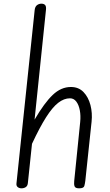

<svg xmlns="http://www.w3.org/2000/svg" viewBox="-20 -1024 598 1044"><path d="M97 0Q84.5 0 76.2 -6.8Q68 -13.5 69.5 -26.5L168.5 -969Q170.5 -988 181.2 -996Q192 -1004 205 -1004Q218.5 -1004 225.2 -996.8Q232 -989.5 230 -971L168 -373.5Q221.5 -465 266.8 -508Q312 -551 365.5 -551Q407.5 -551 434 -523.5Q460.5 -496 471.8 -452.8Q483 -409.5 478 -362.5L444 -41.5Q442 -25.5 438.5 -12.8Q435 0 410 0Q389.5 0 385.5 -11Q381.5 -22 383.5 -39.5L416 -360.5Q419.5 -395 414 -424.2Q408.5 -453.5 395 -471.5Q381.5 -489.5 360.5 -489.5Q328 -489.5 296.5 -465Q265 -440.5 230.5 -386.2Q196 -332 154 -242L131.5 -28.5Q130 -13 120 -6.5Q110 0 97 0Z"/></svg>

Font: Edu NSW ACT Hand
Style: Regular
Weight: 400
Designer: Tina and Corey Anderson, Eben Sorkin, Mirko Velimirovic
Foundry: Sorkin Type Co.
Version: Version 2.000